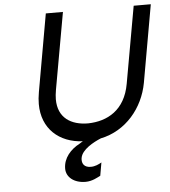

<svg xmlns="http://www.w3.org/2000/svg" viewBox="-58 -709 870 982"><g transform="rotate(-5 376.5 -218.0)"><path d="M665 -656.2 594.7 -261.7C571.3 -127.9 479.5 -79.1 380.9 -77.1C293.9 -77.1 226.6 -118.2 226.6 -213.9C226.6 -228.5 228.5 -244.1 231.4 -261.7L301.8 -656.2H213.9L143.6 -258.8C139.6 -236.3 137.7 -215.8 137.7 -197.3C137.7 -70.3 224.6 5.9 345.7 11.7C339.8 14.6 334 18.6 328.1 22.5C281.2 46.9 243.2 88.9 243.2 143.6C243.2 187.5 283.2 219.7 341.8 219.7C377 219.7 404.3 202.1 418.9 195.3L430.7 127.9C415 136.7 397.5 145.5 375 145.5C340.8 145.5 331.1 125 331.1 106.4C331.1 103.5 331.1 99.6 332 95.7C338.9 53.7 400.4 20.5 438.5 4.9C568.4 -21.5 659.2 -130.9 682.6 -258.8L752.9 -656.2Z"/></g></svg>

Font: Sen-gleads
Style: Italic
Weight: 400
Designer: Kosal Sen, Philatype
Foundry: Philatype
Version: Version 1.004; ttfautohint (v1.8.3)